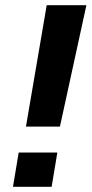

<svg xmlns="http://www.w3.org/2000/svg" viewBox="-20 -720 353 740"><path d="M80 -232 160 -700H313L211 -232ZM201 -132 179 0H30L52 -132Z"/></svg>

Font: Relentless
Style: Condensed Bold Italic
Weight: 700
Width: 3
Italic angle: -7°
Designer: Sparks studio
Foundry: Sparks Studio
Version: Version 1.101